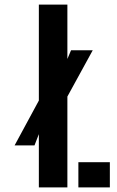

<svg xmlns="http://www.w3.org/2000/svg" viewBox="-20 -820 514 840"><path d="M43.9 -183.9 157.8 -394.5 250.7 -504.8 290.8 -600H385.7L263.7 -377.3L160.3 -259.8L130.9 -183.9ZM150 0V-800H274.8V0ZM322.9 0V-110.3H460.6V0Z"/></svg>

Font: Big Shoulders Stencil Thin
Style: Regular
Weight: 100
Designer: Patric King
Foundry: XO Type Co
Version: Version 2.001